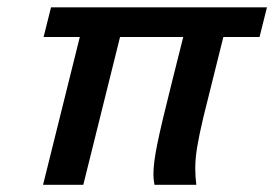

<svg xmlns="http://www.w3.org/2000/svg" viewBox="-20 -511 758 531"><path d="M597.7 -408.7 542.5 -187Q530.8 -137.7 525.4 -105Q520 -72.3 520 -45.4Q520 -23.4 522.9 0H407.2Q404.3 -14.2 404.3 -29.3Q404.3 -59.6 414.6 -110.8Q425.8 -166.5 457.5 -292L486.8 -408.7H312L210.4 0H99.1L200.7 -408.7H100.6L121.1 -490.7H718.3L697.8 -408.7Z"/></svg>

Font: Lesson One Medium
Style: Italic
Weight: 500
Italic angle: -14°
Designer: But Ko, Victor Gaultney, Annie Olsen, Julie Remington, Don Collingsworth, Eric Hays, Becca Hirsbrunner
Version: Version 1.100